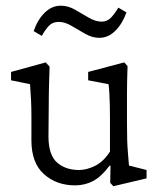

<svg xmlns="http://www.w3.org/2000/svg" viewBox="-20 -641 561 671"><path d="M430.7 -62.5 492.2 -46.9V-17.6L376 9.8L365.2 -2L366.2 -61.5L363.3 -62.5Q334 -23.4 305.2 -8.3Q276.4 6.8 242.2 6.8Q177.7 6.8 133.8 -32.2Q89.8 -71.3 89.8 -150.4V-235.4Q89.8 -264.6 88.4 -292.5Q86.9 -320.3 85 -346.7L18.6 -360.4V-389.6L139.6 -422.9L153.3 -408.2Q152.3 -377.9 151.4 -345.7Q150.4 -313.5 150.4 -277.3L149.4 -164.1Q149.4 -99.6 179.2 -73.2Q209 -46.9 255.9 -46.9Q283.2 -46.9 312.5 -61.5Q341.8 -76.2 364.3 -111.3V-228.5Q364.3 -250 363.8 -272Q363.3 -293.9 362.3 -313.5Q361.3 -333 359.4 -346.7L288.1 -360.4V-389.6L414.1 -422.9L425.8 -410.2Q424.8 -380.9 424.3 -359.9Q423.8 -338.9 423.8 -318.8Q423.8 -298.8 423.8 -274.4V-207Q423.8 -144.5 426.8 -110.8Q429.7 -77.1 430.7 -62.5ZM393.6 -614.3 421.9 -597.7Q408.2 -558.6 383.3 -533.7Q358.4 -508.8 327.1 -508.8Q302.7 -508.8 278.3 -522.5Q253.9 -536.1 230.5 -550.3Q207 -564.5 185.5 -564.5Q164.1 -564.5 151.4 -551.3Q138.7 -538.1 126 -515.6L97.7 -532.2Q111.3 -572.3 136.2 -596.7Q161.1 -621.1 192.4 -621.1Q217.8 -621.1 241.7 -607.4Q265.6 -593.8 289.6 -579.6Q313.5 -565.4 335 -565.4Q354.5 -565.4 367.7 -579.1Q380.9 -592.8 393.6 -614.3Z"/></svg>

Font: Crimson Pro Light
Style: Regular
Weight: 300
Designer: Jacques Le Bailly
Foundry: Baron von Fonthausen
Version: Version 1.003